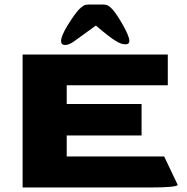

<svg xmlns="http://www.w3.org/2000/svg" viewBox="-20 -829 826 849"><path d="M80 -588H722V-452H275V-369H606V-230H275V-137H706L766 -11Q763 -6 734 -3Q705 0 646 0H80ZM330 -788Q342 -800 350.5 -804.5Q359 -809 374 -809H434Q449 -809 458 -804Q467 -799 477 -788Q496 -767 524 -717.5Q552 -668 552 -648Q552 -633 535 -633Q515 -633 492 -648Q467 -662 404 -716L310 -648Q286 -630 268 -630Q250 -630 250 -648Q250 -670 280 -718.5Q310 -767 330 -788Z"/></svg>

Font: Gold Bold
Style: Regular
Weight: 400
Designer: jaiki
Version: Version 1.000